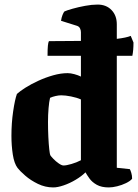

<svg xmlns="http://www.w3.org/2000/svg" viewBox="-20 -820 604 840"><path d="M213 0Q178 0 146 -15.5Q114 -31 90.5 -51.5Q67 -72 57 -85Q42 -105 36 -144Q30 -183 30 -226Q30 -281 37.5 -332.5Q45 -384 54 -409Q67 -421 91.5 -436.5Q116 -452 147.5 -466.5Q179 -481 212.5 -490.5Q246 -500 276 -500Q289 -500 305.5 -495.5Q322 -491 334 -485V-576H188Q188 -605 189.5 -620Q191 -635 194 -640Q232 -640 267.5 -640.5Q303 -641 334 -641V-679Q334 -688 330 -696Q326 -704 317 -707L247 -729Q249 -743 253.5 -754.5Q258 -766 262 -770Q273 -775 298 -782Q323 -789 352.5 -794.5Q382 -800 407 -800Q445 -800 468 -776Q491 -752 491 -714V-650Q533 -655 552 -663L564 -634Q564 -599 559 -576H491V-86L548 -80Q551 -75 554.5 -63.5Q558 -52 558 -38Q550 -28 531.5 -19Q513 -10 492.5 -5Q472 0 456 0Q424 0 403.5 -11.5Q383 -23 371.5 -39Q360 -55 354 -66Q337 -49 311 -33.5Q285 -18 258.5 -9Q232 0 213 0ZM258 -96Q270 -96 292.5 -102.5Q315 -109 334 -119V-385Q316 -393 291 -398Q266 -403 248 -403Q237 -403 223.5 -400Q210 -397 199 -392Q195 -376 192.5 -347Q190 -318 190 -286Q190 -253 191.5 -221Q193 -189 195.5 -167Q198 -145 200 -141Q203 -136 213.5 -125Q224 -114 237 -105Q250 -96 258 -96Z"/></svg>

Font: Texturina 72pt Black
Style: Regular
Weight: 900
Designer: Guillermo Torres Carreño
Foundry: Omnibus-Type
Version: Version 1.002; ttfautohint (v1.8.3)